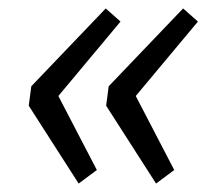

<svg xmlns="http://www.w3.org/2000/svg" viewBox="-20 -497 511 454"><path d="M230 -477 265 -446 118 -270 209 -95 166 -63 48 -247 54 -293ZM413 -477 448 -446 301 -270 392 -95 349 -63 231 -247 237 -293Z"/></svg>

Font: Bitter Pro
Style: Italic
Weight: 400
Italic angle: -9°
Designer: Sol Matas, and Bitter project Authors
Foundry: Sol Matas
Version: Version 1.010